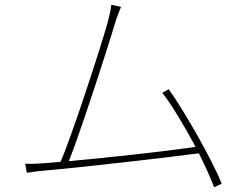

<svg xmlns="http://www.w3.org/2000/svg" viewBox="-20 -766 1040 809"><path d="M163 -78C137 -76 112 -75 86 -76L93 -38C119 -42 140 -45 165 -47C307 -59 674 -101 818 -120C846 -64 869 -13 882 23L914 8C877 -87 760 -293 691 -390L664 -375C705 -322 759 -232 804 -147C697 -131 440 -102 270 -87C316 -200 437 -573 463 -663C475 -703 483 -718 490 -737L449 -746C447 -726 444 -711 433 -669C407 -576 285 -198 235 -84Z"/></svg>

Font: Harano Aji Gothic CN ExtraLight
Style: Regular
Weight: 250
Foundry: Masamichi Hosoda
Version: HaranoAjiGothicCN-ExtraLight version 20230610;ttx 4.39.4